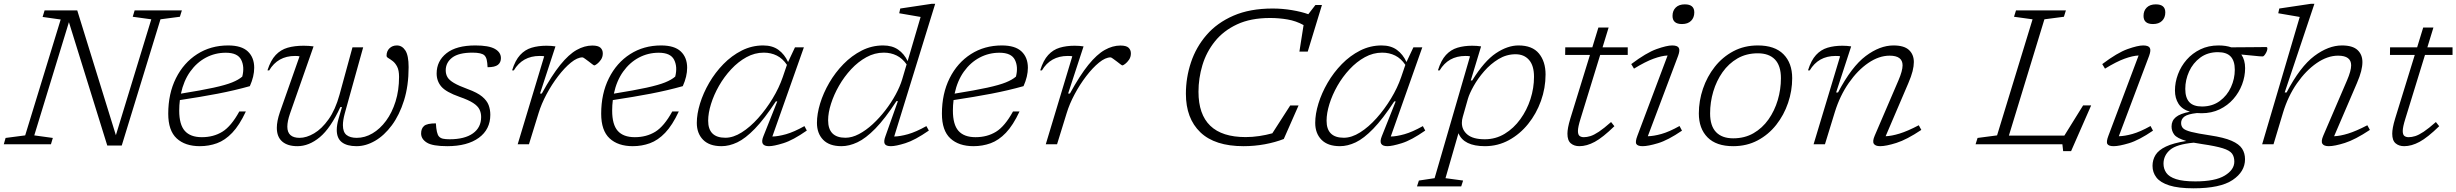

<svg xmlns="http://www.w3.org/2000/svg" viewBox="-45 -762 12972 1014"><path d="M802.5 -660 598 6.5H521.5L319 -645L136 -47L234 -33.5L224 0H-25L-15.5 -33.5L88 -47L275.5 -659L180 -672.5L190.5 -707H363L567 -48L754 -660L656 -673.5L666 -707H915.5L905 -673.5Z M1253.5 -173.5Q1219.5 -100.5 1181.5 -60.8Q1143.5 -21 1100.8 -5.5Q1058 10 1010.5 10Q932.5 10 888 -31.2Q843.5 -72.5 843.5 -161.5Q843.5 -267.5 884.2 -349Q925 -430.5 996.5 -476.2Q1068 -522 1160 -522Q1230.5 -522 1264 -490.2Q1297.5 -458.5 1297.5 -404Q1297.5 -358.5 1274.5 -307Q1194.5 -284.5 1104.8 -267.2Q1015 -250 905 -233.5Q901.5 -206.5 901.5 -178Q901.5 -104 931 -70.8Q960.5 -37.5 1021 -37.5Q1082.5 -37.5 1129.2 -66.2Q1176 -95 1219 -173.5ZM1147.5 -483.5Q1091 -483.5 1042.5 -457.8Q994 -432 959.5 -383.8Q925 -335.5 910.5 -267.5Q1019.5 -285 1083.2 -299Q1147 -313 1181 -326.8Q1215 -340.5 1234.5 -357.5Q1247.5 -409 1228.8 -446.2Q1210 -483.5 1147.5 -483.5Z M1816.5 -512H1873L1775.5 -162Q1766 -126.5 1766 -101Q1766 -64.5 1785 -49.2Q1804 -34 1839 -34Q1882 -34 1922 -57.5Q1962 -81 1993.8 -124Q2025.5 -167 2044 -226Q2062.5 -285 2062.5 -356Q2062.5 -390.5 2052.5 -409.8Q2042.5 -429 2029.5 -439Q2016.5 -449 2006.5 -454.8Q1996.5 -460.5 1996.5 -467.5Q1996.5 -492 2012 -507Q2027.5 -522 2051 -522Q2078.5 -522 2095.8 -495.5Q2113 -469 2113 -407.5Q2113 -309 2088.8 -231.8Q2064.5 -154.5 2024.5 -100.5Q1984.5 -46.5 1935.8 -18.2Q1887 10 1838 10Q1787.5 10 1760.5 -10.8Q1733.5 -31.5 1733.5 -76Q1733.5 -101 1742.5 -133L1761 -196.5H1752.5Q1701 -85 1644 -37.5Q1587 10 1525.5 10Q1474 10 1445.5 -14.5Q1417 -39 1417 -87Q1417 -122 1433 -169L1537 -464.5Q1532 -466 1525.5 -466.2Q1519 -466.5 1513 -466.5Q1422 -466.5 1376.5 -390L1367.5 -390.5Q1384.5 -443.5 1411 -471.5Q1437.5 -499.5 1474 -510Q1510.5 -520.5 1558.5 -520.5Q1586.5 -520.5 1611 -517L1486.5 -162Q1472.5 -121.5 1472.5 -93Q1472.5 -34 1537.5 -34Q1573.5 -34 1614 -57.8Q1654.5 -81.5 1690.2 -131.8Q1726 -182 1748 -261.5Z M2257 -110.5Q2260 -56 2273 -41.5Q2281 -32.5 2294.2 -29.5Q2307.5 -26.5 2329.5 -26.5Q2409 -26.5 2452.5 -57.5Q2496 -88.5 2496 -144Q2496 -166 2487.2 -184Q2478.5 -202 2454 -218Q2429.5 -234 2382 -250.5Q2311 -275.5 2286 -304.5Q2261 -333.5 2261 -374Q2261 -439.5 2313 -480.8Q2365 -522 2465.5 -522Q2536 -522 2568.2 -504Q2600.5 -486 2600.5 -455Q2600.5 -432 2584.5 -419.5Q2568.5 -407 2530 -407Q2529 -431 2525.5 -446Q2522 -461 2513.5 -469.5Q2498.5 -484 2450.5 -484Q2377.5 -484 2343.2 -457.8Q2309 -431.5 2309 -390.5Q2309 -370.5 2318 -354.8Q2327 -339 2352.2 -324Q2377.5 -309 2426.5 -291Q2476 -273 2501.2 -252Q2526.5 -231 2535.5 -207Q2544.5 -183 2544.5 -156Q2544.5 -78.5 2483.8 -34.2Q2423 10 2317 10Q2239 10 2209 -9Q2179 -28 2179 -57Q2179 -83.5 2194.8 -97Q2210.5 -110.5 2257 -110.5Z M2829 -464.5Q2824.5 -466 2817.8 -466.2Q2811 -466.5 2805 -466.5Q2714 -466.5 2668.5 -390L2659.5 -390.5Q2676 -443.5 2701.8 -471.5Q2727.5 -499.5 2762.5 -510Q2797.5 -520.5 2841 -520.5Q2866.5 -520.5 2888.5 -517L2807 -268H2816.5Q2869 -364 2914 -419.5Q2959 -475 3000.5 -498.2Q3042 -521.5 3083 -521.5Q3114 -521.5 3126.2 -510Q3138.5 -498.5 3138.5 -480Q3138.5 -461 3128.8 -446.8Q3119 -432.5 3108.2 -424.5Q3097.5 -416.5 3093.5 -416.5Q3091.5 -416.5 3082.8 -423Q3074 -429.5 3064 -437.5Q3053.5 -445.5 3044 -452.2Q3034.5 -459 3031.5 -459Q3004 -459 2970.2 -431.5Q2936.5 -404 2902.8 -360Q2869 -316 2841.5 -264.5Q2814 -213 2799.5 -165L2748.5 0H2689Z M3540 -173.5Q3506 -100.5 3468 -60.8Q3430 -21 3387.2 -5.5Q3344.5 10 3297 10Q3219 10 3174.5 -31.2Q3130 -72.5 3130 -161.5Q3130 -267.5 3170.8 -349Q3211.5 -430.5 3283 -476.2Q3354.5 -522 3446.5 -522Q3517 -522 3550.5 -490.2Q3584 -458.5 3584 -404Q3584 -358.5 3561 -307Q3481 -284.5 3391.2 -267.2Q3301.5 -250 3191.5 -233.5Q3188 -206.5 3188 -178Q3188 -104 3217.5 -70.8Q3247 -37.5 3307.5 -37.5Q3369 -37.5 3415.8 -66.2Q3462.5 -95 3505.5 -173.5ZM3434 -483.5Q3377.5 -483.5 3329 -457.8Q3280.5 -432 3246 -383.8Q3211.5 -335.5 3197 -267.5Q3306 -285 3369.8 -299Q3433.5 -313 3467.5 -326.8Q3501.5 -340.5 3521 -357.5Q3534 -409 3515.2 -446.2Q3496.5 -483.5 3434 -483.5Z M3986.5 -42 4060 -226.5H4052.5Q3991.5 -133.5 3941.5 -82Q3891.5 -30.5 3848.8 -10.2Q3806 10 3765.5 10Q3701.5 10 3668.2 -23.8Q3635 -57.5 3635 -113Q3635 -160 3652 -215.2Q3669 -270.5 3700.5 -324.8Q3732 -379 3775.5 -423.5Q3819 -468 3872.2 -495Q3925.5 -522 3985.5 -522Q4034.5 -522 4066.5 -498.5Q4098.5 -475 4117 -434.5L4153.5 -512H4200.5L4034 -41Q4064.5 -41.5 4106.2 -53.2Q4148 -65 4203.5 -96L4216 -72.5Q4143 -21.5 4092.2 -5.8Q4041.5 10 4016 10Q3965.5 10 3986.5 -42ZM3695 -124.5Q3695 -34.5 3786 -34.5Q3827.5 -34.5 3872.2 -62.8Q3917 -91 3959 -138Q4001 -185 4035.2 -241.5Q4069.5 -298 4089 -355L4111 -419.5Q4088.5 -453 4057.5 -468.5Q4026.5 -484 3988.5 -484Q3941 -484 3897.2 -460Q3853.5 -436 3816.5 -396.2Q3779.5 -356.5 3752.2 -308.8Q3725 -261 3710 -212.8Q3695 -164.5 3695 -124.5Z M4860.5 -72.5Q4787 -21.5 4736.5 -5.8Q4686 10 4660 10Q4634 10 4627.5 -2.5Q4621 -15 4631 -42L4697 -228H4689.5Q4628.5 -134.5 4577.8 -82.8Q4527 -31 4483.2 -10.5Q4439.5 10 4399 10Q4335 10 4302.2 -23.8Q4269.5 -57.5 4269.5 -113Q4269.5 -160 4286.2 -215.2Q4303 -270.5 4334.5 -324.8Q4366 -379 4409.5 -423.5Q4453 -468 4506 -495Q4559 -522 4619 -522Q4666.5 -522 4698.2 -500Q4730 -478 4748.5 -439.5L4817 -672.5Q4808 -674 4786.5 -677.8Q4765 -681.5 4741.8 -685.5Q4718.5 -689.5 4704 -692L4709.5 -717L4876 -742H4894L4677.5 -41Q4708 -41.5 4750 -53.2Q4792 -65 4847.5 -96ZM4328.5 -127Q4328.5 -34.5 4420 -34.5Q4454.5 -34.5 4491.5 -54Q4528.5 -73.5 4564 -106.2Q4599.5 -139 4630.8 -179.5Q4662 -220 4685 -262.2Q4708 -304.5 4719.5 -342.5L4743 -422Q4720.5 -454 4690 -469Q4659.5 -484 4622.5 -484Q4574.5 -484 4530.8 -460Q4487 -436 4450.2 -396.5Q4413.5 -357 4386.2 -309.5Q4359 -262 4343.8 -214.2Q4328.5 -166.5 4328.5 -127Z M5339.5 -173.5Q5305.5 -100.5 5267.5 -60.8Q5229.5 -21 5186.8 -5.5Q5144 10 5096.5 10Q5018.5 10 4974 -31.2Q4929.5 -72.5 4929.5 -161.5Q4929.5 -267.5 4970.2 -349Q5011 -430.5 5082.5 -476.2Q5154 -522 5246 -522Q5316.5 -522 5350 -490.2Q5383.5 -458.5 5383.5 -404Q5383.5 -358.5 5360.5 -307Q5280.5 -284.5 5190.8 -267.2Q5101 -250 4991 -233.5Q4987.5 -206.5 4987.5 -178Q4987.5 -104 5017 -70.8Q5046.5 -37.5 5107 -37.5Q5168.5 -37.5 5215.2 -66.2Q5262 -95 5305 -173.5ZM5233.5 -483.5Q5177 -483.5 5128.5 -457.8Q5080 -432 5045.5 -383.8Q5011 -335.5 4996.5 -267.5Q5105.5 -285 5169.2 -299Q5233 -313 5267 -326.8Q5301 -340.5 5320.5 -357.5Q5333.5 -409 5314.8 -446.2Q5296 -483.5 5233.5 -483.5Z M5618 -464.5Q5613.5 -466 5606.8 -466.2Q5600 -466.5 5594 -466.5Q5503 -466.5 5457.5 -390L5448.5 -390.5Q5465 -443.5 5490.8 -471.5Q5516.5 -499.5 5551.5 -510Q5586.5 -520.5 5630 -520.5Q5655.5 -520.5 5677.5 -517L5596 -268H5605.5Q5658 -364 5703 -419.5Q5748 -475 5789.5 -498.2Q5831 -521.5 5872 -521.5Q5903 -521.5 5915.2 -510Q5927.5 -498.5 5927.5 -480Q5927.5 -461 5917.8 -446.8Q5908 -432.5 5897.2 -424.5Q5886.5 -416.5 5882.5 -416.5Q5880.5 -416.5 5871.8 -423Q5863 -429.5 5853 -437.5Q5842.5 -445.5 5833 -452.2Q5823.5 -459 5820.5 -459Q5793 -459 5759.2 -431.5Q5725.5 -404 5691.8 -360Q5658 -316 5630.5 -264.5Q5603 -213 5588.5 -165L5537.5 0H5478Z M6735 -28Q6690.5 -10.5 6635.2 -0.2Q6580 10 6522.5 10Q6371 10 6294.5 -63.2Q6218 -136.5 6218 -267Q6218 -352 6244.8 -432.5Q6271.5 -513 6327 -577.2Q6382.5 -641.5 6469.2 -679.2Q6556 -717 6676 -717Q6727.5 -717 6778 -708.5Q6828.5 -700 6864.5 -687L6902 -735.5H6936.5L6861.5 -489.5H6817.5L6839.5 -629.5Q6800 -651.5 6754.8 -659.2Q6709.5 -667 6662.5 -667Q6560 -667 6488 -633.2Q6416 -599.5 6371 -543.2Q6326 -487 6305.2 -417.8Q6284.5 -348.5 6284.5 -277.5Q6284.5 -38 6533.5 -38Q6569.5 -38 6605.8 -43.5Q6642 -49 6674.5 -58L6769 -205H6813Z M7252.5 -42 7326 -226.5H7318.5Q7257.5 -133.5 7207.5 -82Q7157.5 -30.5 7114.8 -10.2Q7072 10 7031.5 10Q6967.5 10 6934.2 -23.8Q6901 -57.5 6901 -113Q6901 -160 6918 -215.2Q6935 -270.5 6966.5 -324.8Q6998 -379 7041.5 -423.5Q7085 -468 7138.2 -495Q7191.5 -522 7251.5 -522Q7300.5 -522 7332.5 -498.5Q7364.5 -475 7383 -434.5L7419.5 -512H7466.5L7300 -41Q7330.5 -41.5 7372.2 -53.2Q7414 -65 7469.5 -96L7482 -72.5Q7409 -21.5 7358.2 -5.8Q7307.5 10 7282 10Q7231.5 10 7252.5 -42ZM6961 -124.5Q6961 -34.5 7052 -34.5Q7093.5 -34.5 7138.2 -62.8Q7183 -91 7225 -138Q7267 -185 7301.2 -241.5Q7335.5 -298 7355 -355L7377 -419.5Q7354.5 -453 7323.5 -468.5Q7292.5 -484 7254.5 -484Q7207 -484 7163.2 -460Q7119.5 -436 7082.5 -396.2Q7045.5 -356.5 7018.2 -308.8Q6991 -261 6976 -212.8Q6961 -164.5 6961 -124.5Z M7682 191.5 7672 222.5H7438.5L7448.5 191.5L7531.5 179L7718.5 -464.5Q7713.5 -466 7707 -466.2Q7700.5 -466.5 7694.5 -466.5Q7603.5 -466.5 7558 -390L7549 -390.5Q7565.5 -443.5 7591.2 -471.5Q7617 -499.5 7652 -510Q7687 -520.5 7730 -520.5Q7755 -520.5 7777 -517L7722.5 -337H7730Q7794 -440 7855.5 -481Q7917 -522 7974.5 -522Q8047.5 -522 8082.5 -479.5Q8117.5 -437 8117.5 -368.5Q8117.5 -297 8093.2 -229.2Q8069 -161.5 8025.5 -107.5Q7982 -53.5 7923.8 -21.8Q7865.5 10 7797.5 10Q7685.5 10 7657.5 -58.5L7589 179ZM7680.5 -145.5Q7675.5 -129.5 7675.5 -113Q7675.5 -75.5 7705.2 -51Q7735 -26.5 7796.5 -26.5Q7854 -26.5 7901.8 -55.5Q7949.5 -84.5 7984.2 -132.5Q8019 -180.5 8037.8 -238.8Q8056.5 -297 8056.5 -356.5Q8056.5 -415.5 8030.2 -445.5Q8004 -475.5 7959 -475.5Q7911 -475.5 7869 -450Q7827 -424.5 7793.5 -386Q7760 -347.5 7737.8 -307.8Q7715.5 -268 7707.5 -240.5Z M8302 -134Q8288.5 -91 8288.5 -70.5Q8288.5 -51 8297 -44.2Q8305.5 -37.5 8320 -37.5Q8335.5 -37.5 8354.2 -43.2Q8373 -49 8399 -66.2Q8425 -83.5 8463.5 -117.5L8481 -95.5Q8420 -36 8377.5 -13Q8335 10 8296 10Q8268.5 10 8250.8 -5Q8233 -20 8233 -56Q8233 -70 8236.5 -89.2Q8240 -108.5 8248.5 -136.5L8352 -472H8221L8221.5 -512H8364.5L8396.5 -616.5H8450.5L8418.5 -512H8551.5V-472H8406Z M8788 -678Q8788 -705.5 8805 -722.2Q8822 -739 8853 -739Q8903 -739 8903 -696.5Q8903 -669 8886 -652Q8869 -635 8838 -635Q8788 -635 8788 -678ZM8602.5 -45 8762 -469Q8730.5 -467.5 8687.8 -452Q8645 -436.5 8584.5 -399.5L8570 -423.5Q8649.5 -483.5 8703.8 -502.8Q8758 -522 8786 -522Q8813.5 -522 8821 -509.5Q8828.5 -497 8817.5 -467L8657.5 -42.5Q8688.5 -43 8729.5 -54.5Q8770.5 -66 8825 -96.5L8838 -72Q8764 -21.5 8711.5 -5.8Q8659 10 8630 10Q8604.5 10 8597.2 -1.2Q8590 -12.5 8602.5 -45Z M9238.5 -522Q9328 -522 9374 -475.5Q9420 -429 9420 -349Q9420 -282.5 9398.2 -218.5Q9376.5 -154.5 9335.8 -102.8Q9295 -51 9237.5 -20.5Q9180 10 9108.5 10Q9019 10 8973 -36.5Q8927 -83 8927 -163Q8927 -229.5 8948.8 -293.5Q8970.5 -357.5 9011.2 -409.2Q9052 -461 9109.5 -491.5Q9167 -522 9238.5 -522ZM9108.5 -31.5Q9169 -31.5 9215.8 -58.5Q9262.5 -85.5 9294.8 -131.2Q9327 -177 9343.8 -233.5Q9360.5 -290 9360.5 -349Q9360.5 -415 9329 -447.8Q9297.5 -480.5 9238.5 -480.5Q9178 -480.5 9131.2 -453.5Q9084.5 -426.5 9052.2 -380.8Q9020 -335 9003.2 -278.5Q8986.5 -222 8986.5 -163Q8986.5 -97 9018 -64.2Q9049.5 -31.5 9108.5 -31.5Z M9512.5 -390 9503.5 -390.5Q9520 -443.5 9545.8 -471.5Q9571.5 -499.5 9606.5 -510Q9641.5 -520.5 9685 -520.5Q9709.5 -520.5 9731.5 -517L9652 -273.5H9662Q9734 -410.5 9808.5 -466.2Q9883 -522 9955 -522Q10011 -522 10036.8 -498Q10062.5 -474 10062.5 -434Q10062.5 -413 10055.8 -386Q10049 -359 10033.5 -323L9913.5 -42.5Q9944.5 -43.5 9987 -56.5Q10029.5 -69.5 10088.5 -100.5L10102 -76Q10025 -24.5 9970.2 -7.2Q9915.5 10 9884.5 10Q9859 10 9851 -3Q9843 -16 9856 -46L9981 -337Q10003 -388 10003 -417Q10003 -468 9934.5 -468Q9878.5 -468 9822 -429.5Q9765.5 -391 9718.8 -323.8Q9672 -256.5 9645.5 -171L9593 0H9533L9673 -464.5Q9668.5 -466 9661.8 -466.2Q9655 -466.5 9649 -466.5Q9558 -466.5 9512.5 -390Z M10752 -660 10564.5 -46H10857.5L10956.5 -205.5H10999L10893 36H10851L10847 0H10388.5L10399 -33.5L10502 -47L10689.5 -660L10591.5 -673.5L10602 -707H10865.5L10855 -673.5Z M11275.5 -678Q11275.5 -705.5 11292.5 -722.2Q11309.5 -739 11340.5 -739Q11390.5 -739 11390.5 -696.5Q11390.5 -669 11373.5 -652Q11356.5 -635 11325.5 -635Q11275.5 -635 11275.5 -678ZM11090 -45 11249.5 -469Q11218 -467.5 11175.2 -452Q11132.5 -436.5 11072 -399.5L11057.5 -423.5Q11137 -483.5 11191.2 -502.8Q11245.5 -522 11273.5 -522Q11301 -522 11308.5 -509.5Q11316 -497 11305 -467L11145 -42.5Q11176 -43 11217 -54.5Q11258 -66 11312.5 -96.5L11325.5 -72Q11251.5 -21.5 11199 -5.8Q11146.5 10 11117.5 10Q11092 10 11084.8 -1.2Q11077.5 -12.5 11090 -45Z M11540 232.5Q11459 232.5 11411.5 217.2Q11364 202 11343.5 175.2Q11323 148.5 11323 114Q11323 82 11339 56.2Q11355 30.5 11393.8 12Q11432.5 -6.5 11501.5 -17.5Q11452 -32 11437.8 -51Q11423.5 -70 11423.5 -94Q11423.5 -124.5 11446 -143.2Q11468.5 -162 11520.5 -172Q11479 -184.5 11460.2 -214Q11441.5 -243.5 11441.5 -284Q11441.5 -327.5 11457.5 -370Q11473.5 -412.5 11503.5 -446.8Q11533.5 -481 11576 -501.5Q11618.5 -522 11671.5 -522Q11710.5 -522 11739 -512Q11794.5 -512 11846.8 -512.8Q11899 -513.5 11923.5 -513.5Q11929.5 -513.5 11929.5 -506Q11929.5 -494 11920.2 -479Q11911 -464 11905 -464Q11889.5 -464 11864.5 -467Q11839.5 -470 11792 -474Q11812 -445.5 11812 -402Q11812 -358.5 11796 -316Q11780 -273.5 11750 -239.2Q11720 -205 11677.5 -184.5Q11635 -164 11582 -164Q11569 -164 11557.5 -165Q11508.5 -159.5 11491.2 -146.2Q11474 -133 11474 -112.5Q11474 -95.5 11484.2 -84.8Q11494.5 -74 11527.2 -65.5Q11560 -57 11627 -47Q11700.5 -36 11740.5 -18.5Q11780.5 -1 11796 23Q11811.5 47 11811.5 79Q11811.5 144.5 11746.2 188.5Q11681 232.5 11540 232.5ZM11585 -199.5Q11639.5 -200 11678.2 -228.5Q11717 -257 11737.2 -301.5Q11757.5 -346 11757.5 -393.5Q11757.5 -440 11736 -463.2Q11714.5 -486.5 11668.5 -486.5Q11614 -486.5 11575.2 -457.8Q11536.5 -429 11516.2 -384.5Q11496 -340 11496 -292.5Q11496 -246 11517.2 -222.8Q11538.5 -199.5 11585 -199.5ZM11381 102.5Q11381 129.5 11395.8 150.8Q11410.5 172 11447.2 184Q11484 196 11549 196Q11654 196 11704.5 165.2Q11755 134.5 11755 91.5Q11755 65.5 11742.8 49Q11730.5 32.5 11694 21Q11657.5 9.5 11585.5 -1Q11561 -4.5 11540.5 -8.5Q11449.5 0 11415.2 29.8Q11381 59.5 11381 102.5Z M12012.5 -168 11962 0H11902L12100.5 -672.5Q12091.5 -674 12069.8 -677.8Q12048 -681.5 12024.8 -685.5Q12001.5 -689.5 11987 -692L11992.5 -717L12160 -742H12178L12021 -273.5H12031Q12103 -410.5 12177.5 -466.2Q12252 -522 12323.5 -522Q12379.5 -522 12405.5 -498Q12431.5 -474 12431.5 -434Q12431.5 -413 12424.8 -386Q12418 -359 12402.5 -323L12282 -42.5Q12313.5 -43.5 12355.8 -56.5Q12398 -69.5 12457.5 -100.5L12471 -76Q12393.5 -24.5 12339 -7.2Q12284.5 10 12253.5 10Q12228 10 12220 -3Q12212 -16 12225 -46L12350 -337Q12372 -388 12372 -417Q12372 -468 12303 -468Q12247 -468 12190 -428.8Q12133 -389.5 12085.8 -321.8Q12038.5 -254 12012.5 -168Z M12658 -134Q12644.5 -91 12644.5 -70.5Q12644.5 -51 12653 -44.2Q12661.5 -37.5 12676 -37.5Q12691.5 -37.5 12710.2 -43.2Q12729 -49 12755 -66.2Q12781 -83.5 12819.5 -117.5L12837 -95.5Q12776 -36 12733.5 -13Q12691 10 12652 10Q12624.5 10 12606.8 -5Q12589 -20 12589 -56Q12589 -70 12592.5 -89.2Q12596 -108.5 12604.5 -136.5L12708 -472H12577L12577.5 -512H12720.5L12752.5 -616.5H12806.5L12774.5 -512H12907.5V-472H12762Z"/></svg>

Font: Newsreader Caption Light
Style: Italic
Weight: 300
Italic angle: -17°
Designer: Hugues Gentile
Foundry: Production Type
Version: Version 1.001